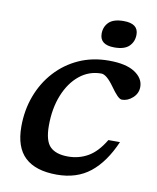

<svg xmlns="http://www.w3.org/2000/svg" viewBox="-82 -772 695 848"><g transform="rotate(10 266.0 -348.0)"><path d="M347 -463Q292 -463 249.5 -428.5Q207 -394 182.8 -333.8Q158.5 -273.5 158.5 -196.5Q158.5 -128 184.8 -102.2Q211 -76.5 265 -76.5Q314 -76.5 354.5 -99.8Q395 -123 428.5 -179H480.5Q439.5 -84.5 379.5 -36.8Q319.5 11 230 11Q135 11 87.2 -33.8Q39.5 -78.5 39.5 -171.5Q39.5 -245 63.5 -309.2Q87.5 -373.5 131.8 -422Q176 -470.5 236.5 -497.8Q297 -525 370.5 -525Q447.5 -525 487 -499Q526.5 -473 526.5 -434.5Q526.5 -405.5 504.2 -385.2Q482 -365 456 -365Q447 -365 434.2 -378Q421.5 -391 405 -414.5Q370.5 -463 347 -463ZM383 -586.5Q317.5 -586.5 317.5 -637Q317.5 -668 338 -688.2Q358.5 -708.5 404.5 -708.5Q470 -708.5 470 -659Q470 -628 449.5 -607.2Q429 -586.5 383 -586.5Z"/></g></svg>

Font: Newsreader 6pt Medium
Style: Italic
Weight: 500
Italic angle: -17°
Designer: Hugues Gentile
Foundry: Production Type
Version: Version 1.003; ttfautohint (v1.8.3)